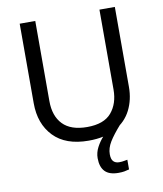

<svg xmlns="http://www.w3.org/2000/svg" viewBox="-99 -794 928 1093"><g transform="rotate(-10 365.5 -247.0)"><path d="M466 107Q466 136 478 148.5Q490 161 511 161Q528 161 539.5 158.5Q551 156 559 155V211Q545 215 531 217.5Q517 220 497 220Q444 220 419 194Q394 168 394 117Q394 85 410 54.5Q426 24 449 -1Q472 -26 492 -40L555 -51Q509 1 487.5 36.5Q466 72 466 107ZM640 -714V-252Q640 -178 610 -118.5Q580 -59 518.5 -24.5Q457 10 362 10Q229 10 159.5 -62.5Q90 -135 90 -254V-714H180V-251Q180 -164 226.5 -116Q273 -68 367 -68Q464 -68 507.5 -119.5Q551 -171 551 -252V-714Z"/></g></svg>

Font: Noto IKEA Simplified Chinese
Style: Regular
Weight: 400
Designer: Monotype Design Team
Foundry: Monotype Imaging Inc.
Version: Version 1.100